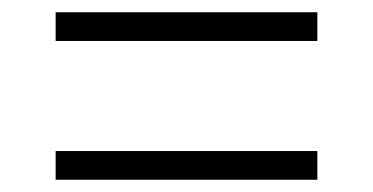

<svg xmlns="http://www.w3.org/2000/svg" viewBox="-20 -507 610 314"><path d="M71 -440V-487H499V-440ZM71 -213V-260H499V-213Z"/></svg>

Font: Montserrat-Alt1 Light
Style: Regular
Weight: 300
Designer: Differentunic
Foundry: Differentunic
Version: Version 7.222